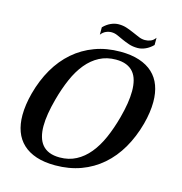

<svg xmlns="http://www.w3.org/2000/svg" viewBox="-126 -992 1061 1117"><g transform="rotate(15 405.0 -433.5)"><path d="M66.4 -357.9Q88.9 -441.9 128.4 -510Q168 -578.1 223.4 -626.2Q278.8 -674.3 349.1 -700.4Q419.4 -726.6 503.4 -726.6Q568.8 -726.6 617.7 -710.4Q666.5 -694.3 698.7 -664.3Q731 -634.3 746.8 -591.1Q762.7 -547.9 762.7 -493.2Q762.7 -431.2 743.2 -357.9Q720.2 -273.4 680.7 -205.3Q641.1 -137.2 585.7 -89.1Q530.3 -41 460 -15.1Q389.6 10.7 305.7 10.7Q240.2 10.7 191.7 -5.4Q143.1 -21.5 110.8 -51.8Q78.6 -82 62.7 -125.2Q46.9 -168.5 46.9 -223.1Q46.9 -253.9 51.8 -287.6Q56.6 -321.3 66.4 -357.9ZM208 -357.9Q195.3 -311 188.5 -269.8Q181.6 -228.5 181.6 -193.4Q181.6 -157.7 189.5 -129.4Q197.3 -101.1 213.9 -81.3Q230.5 -61.5 256.6 -51Q282.7 -40.5 319.3 -40.5Q374 -40.5 417.7 -63.5Q461.4 -86.4 495.8 -128.2Q530.3 -169.9 556.2 -228.5Q582 -287.1 601.1 -357.9Q613.8 -404.8 620.4 -445.8Q627 -486.8 627 -522Q627 -557.6 619.4 -586.2Q611.8 -614.7 595.2 -634.5Q578.6 -654.3 552.5 -664.8Q526.4 -675.3 489.7 -675.3Q435.1 -675.3 391.1 -652.3Q347.2 -629.4 312.7 -587.6Q278.3 -545.9 252.7 -487.3Q227.1 -428.7 208 -357.9ZM360.8 -835.4Q381.3 -856.4 405.3 -867.2Q429.2 -877.9 452.1 -877.9Q479 -877.9 501.7 -870.1Q524.4 -862.3 544.9 -853.3Q565.4 -844.2 584.2 -836.4Q603 -828.6 621.6 -828.6Q639.2 -828.6 655.3 -835Q671.4 -841.3 684.1 -858.9V-815.4Q663.1 -794.4 639.2 -783.7Q615.2 -772.9 592.3 -772.9Q563 -772.9 539.8 -780.8Q516.6 -788.6 496.8 -797.6Q477.1 -806.6 459.5 -814.5Q441.9 -822.3 423.8 -822.3Q406.7 -822.3 390.4 -815.2Q374 -808.1 360.8 -791Z"/></g></svg>

Font: Arian AMU Serif
Style: Bold Italic
Weight: 700
Italic angle: -15°
Designer: Ruben Hakobyan (Tarumian)
Foundry: Ruben Hakobyan (Tarumian)
Version: Version 1.002